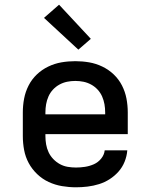

<svg xmlns="http://www.w3.org/2000/svg" viewBox="-20 -788 640 816"><path d="M303 8Q273 8 243.5 3Q214 -2 187 -14.5Q160 -27 138 -48Q116 -69 102 -95Q88 -121 82.5 -150.5Q77 -180 77 -210V-310Q77 -340 82.5 -369Q88 -398 101.5 -424.5Q115 -451 136.5 -471.5Q158 -492 185 -505Q212 -518 241 -523Q270 -528 300 -528Q330 -528 359 -523Q388 -518 415 -505Q442 -492 463.5 -471.5Q485 -451 498.5 -424.5Q512 -398 517.5 -369Q523 -340 523 -310V-218H173V-210Q173 -192 176 -174.5Q179 -157 186.5 -141Q194 -125 206.5 -112Q219 -99 234.5 -90.5Q250 -82 267.5 -79Q285 -76 303 -76Q322 -76 341.5 -79Q361 -82 379 -90Q397 -98 410 -114Q423 -130 425 -149H521Q519 -124 509.5 -100.5Q500 -77 483.5 -58.5Q467 -40 446 -26.5Q425 -13 401 -5.5Q377 2 352 5Q327 8 303 8ZM173 -302H427V-310Q427 -328 424 -345Q421 -362 414 -378Q407 -394 395 -407Q383 -420 367.5 -428.5Q352 -437 335 -440.5Q318 -444 300 -444Q282 -444 265 -440.5Q248 -437 232.5 -428.5Q217 -420 205 -407Q193 -394 186 -378Q179 -362 176 -345Q173 -328 173 -310ZM313 -577 167 -712 231 -768 366 -623Z"/></svg>

Font: Iosevka Fixed Medium Extended
Style: Regular
Weight: 500
Width: 7
Monospace: yes
Designer: Belleve Invis
Foundry: Belleve Invis
Version: Version 24.1.1; ttfautohint (v1.8.4)